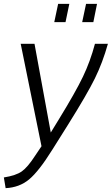

<svg xmlns="http://www.w3.org/2000/svg" viewBox="-56 -747 577 991"><path d="M224.1 -632.8 244.1 -727.1H301.8L282.2 -632.8ZM368.2 -632.8 388.2 -727.1H444.8L425.8 -632.8ZM-36.1 168.9Q25.9 159.2 56.4 137.7Q86.9 116.2 125 57.1L158.2 7.8L50.8 -521H122.1L206.1 -63L247.1 -129.9Q334 -271.5 372.1 -351.1Q410.2 -430.7 434.1 -521H501Q473.6 -423.3 433.6 -342Q393.6 -260.7 294.9 -103L213.9 25.9Q144.5 137.2 94.2 179Q43.9 220.7 -26.9 224.1Z"/></svg>

Font: Rawline
Style: Italic
Weight: 400
Italic angle: -12°
Designer: Matt McInerney, Pablo Impallari, Rodrigo Fuenzalida
Foundry: Matt McInerney, Pablo Impallari, Rodrigo Fuenzalida
Version: Version 4.020;PS 004.020;hotconv 1.0.88;makeotf.lib2.5.64775